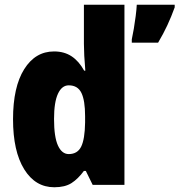

<svg xmlns="http://www.w3.org/2000/svg" viewBox="-20 -780 757 810"><path d="M209 10Q129 10 82 -66Q35 -142 35 -277Q35 -413 82 -488Q129 -563 208 -563Q251 -563 282 -542.5Q313 -522 335 -482H340Q337 -515 335.5 -544.5Q334 -574 334 -595V-760H505V0H371L342 -59H334Q309 -25 281.5 -7.5Q254 10 209 10ZM270 -130Q307 -130 322.5 -161.5Q338 -193 339 -263V-290Q339 -356 323.5 -388Q308 -420 270 -420Q241 -420 224.5 -384.5Q208 -349 208 -278Q208 -202 224.5 -166Q241 -130 270 -130ZM717 -749Q703 -710 686 -673.5Q669 -637 647 -600H536V-614Q540 -632 544.5 -658.5Q549 -685 552.5 -712.5Q556 -740 557 -760H717Z"/></svg>

Font: Noto Sans Gurmukhi UI Condensed Black
Style: Regular
Weight: 900
Width: 3
Designer: Jelle Bosma - Monotype Design Team
Foundry: Monotype Imaging Inc.
Version: Version 2.004; ttfautohint (v1.8.4.7-5d5b)